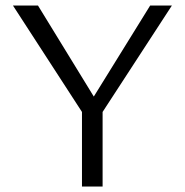

<svg xmlns="http://www.w3.org/2000/svg" viewBox="-20 -678 672 698"><path d="M278 -271 27 -658H118L321 -327L526 -658H605L353 -271V0H278Z"/></svg>

Font: LXGW Bright GB
Style: Regular
Weight: 400
Designer: Christian Thalmann (Catharsis Fonts)
Foundry: LXGW / Christian Thalmann (Catharsis Fonts) / Fontworks Inc.
Version: Version 5.510